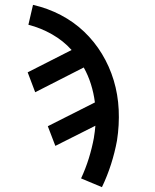

<svg xmlns="http://www.w3.org/2000/svg" viewBox="-20 -548 640 791"><path d="M400 223 314 187Q333 146 346 104Q359 62 367 19V18Q369 6 370.5 -6Q372 -18 373 -30L208 53L177 -28L371 -126Q366 -165 354.5 -201.5Q343 -238 325 -270L125 -168L94 -250L275 -342Q241 -380 194.5 -406.5Q148 -433 97 -446L116 -528Q177 -514 230.5 -486Q284 -458 326.5 -417.5Q369 -377 400 -326Q431 -275 448.5 -217Q466 -159 469 -96Q472 -33 462 31Q453 80 437.5 128.5Q422 177 400 223Z"/></svg>

Font: Iosevka Aile Medium
Style: Italic
Weight: 500
Italic angle: -9°
Designer: Belleve Invis
Foundry: Belleve Invis
Version: Version 31.1.0; ttfautohint (v1.8.4)